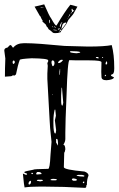

<svg xmlns="http://www.w3.org/2000/svg" viewBox="-21 -865 554 897"><path d="M89.8 -663.1H101.6Q150.4 -663.1 281.2 -650.4L389.6 -647.5H392.6Q466.8 -647.5 501 -654.3Q512.7 -610.4 512.7 -548.8V-543.9Q512.7 -517.6 501 -517.6L497.1 -513.7Q497.1 -509.8 508.8 -504.9H510.7V-501Q504.9 -492.2 476.6 -490.2Q453.1 -490.2 453.1 -505.9L452.1 -529.3L453.1 -574.2Q453.1 -583 395.5 -583H336.9L303.7 -584Q294.9 -584 290 -423.8Q284.2 -292 284.2 -245.1V-215.8Q284.2 -203.1 275.4 -189.5V-188.5Q283.2 -188.5 284.2 -168L281.2 -153.3H279.3V-154.3V-160.2L277.3 -84Q277.3 -72.3 374 -63.5Q392.6 -56.6 392.6 -44.9Q384.8 -27.3 384.8 -1Q381.8 -1 381.8 8.8L377.9 12.7Q273.4 6.8 185.5 6.8H163.1Q118.2 6.8 93.8 10.7Q91.8 6.8 85.9 -53.7H86.9L100.6 -47.9H101.6L105.5 -50.8V-51.8Q103.5 -56.6 95.7 -56.6L92.8 -59.6V-61.5Q92.8 -64.5 135.7 -72.3Q135.7 -75.2 204.1 -76.2Q211.9 -76.2 214.8 -139.6L219.7 -202.1Q210.9 -283.2 210.9 -302.7L200.2 -496.1V-521.5L202.1 -557.6L200.2 -570.3L204.1 -578.1V-583Q204.1 -591.8 127 -592.8Q71.3 -589.8 71.3 -585Q62.5 -562.5 53.7 -517.6L46.9 -511.7L44.9 -512.7H38.1Q34.2 -508.8 29.3 -508.8L2 -506.8Q2 -525.4 2.4 -545.4Q2.9 -565.4 3.4 -576.2Q3.9 -586.9 3.9 -591.8L-1 -628.9Q-1 -640.6 13.7 -642.6L25.4 -654.3H30.3L39.1 -642.6H41Q57.6 -663.1 89.8 -663.1ZM308.6 -626 305.7 -623Q305.7 -618.2 336.9 -616.2Q353.5 -618.2 353.5 -620.1V-622.1Q341.8 -626 311.5 -626ZM436.5 -598.6H426.8V-597.7Q428.7 -592.8 434.6 -592.8H440.4V-594.7ZM460.9 -598.6H456.1V-594.7H459L460.9 -597.7ZM250 -574.2V-573.2L252.9 -570.3Q262.7 -570.3 272.5 -583V-585L267.6 -585.9Q258.8 -585.9 250 -574.2ZM43 -583 38.1 -578.1V-570.3L41 -566.4H43L47.9 -571.3V-578.1L43.9 -583ZM219.7 -575.2V-570.3Q222.7 -555.7 225.6 -555.7Q230.5 -555.7 233.4 -566.4V-573.2Q233.4 -579.1 226.6 -583Q219.7 -583 219.7 -575.2ZM476.6 -578.1H474.6L471.7 -565.4L476.6 -563.5L479.5 -566.4V-574.2ZM259.8 -543H258.8L256.8 -531.2V-515.6H258.8L259.8 -529.3ZM470.7 -515.6 468.8 -513.7V-508.8H470.7L474.6 -512.7V-513.7L471.7 -515.6ZM268.6 -455.1H266.6L264.6 -419.9V-396.5Q264.6 -372.1 269.5 -372.1H271.5L274.4 -384.8ZM226.6 -425.8 224.6 -422.9 225.6 -420.9H226.6ZM237.3 -352.5H234.4Q228.5 -328.1 228.5 -299.8V-288.1Q228.5 -241.2 237.3 -241.2Q240.2 -241.2 241.2 -256.8L235.4 -302.7L240.2 -324.2ZM245.1 -215.8H241.2V-199.2L250 -184.6V-189.5Q250 -215.8 245.1 -215.8ZM153.3 -61.5 148.4 -56.6V-51.8Q148.4 -49.8 152.3 -49.8L172.9 -51.8V-54.7Q168.9 -61.5 158.2 -61.5ZM129.9 -57.6H127L125 -54.7L127.9 -51.8H131.8L133.8 -54.7ZM336.9 -43.9Q351.6 -40 371.1 -40L373 -42V-44.9L363.3 -47.9H343.8Q336.9 -46.9 336.9 -43.9ZM318.4 -31.2 314.5 -27.3Q317.4 -20.5 324.2 -20.5H330.1Q335.9 -20.5 337.9 -23.4V-25.4Q337.9 -29.3 324.2 -31.2ZM224.6 -29.3 215.8 -27.3V-23.4L224.6 -22.5H238.3Q244.1 -22.5 245.1 -26.4Q240.2 -29.3 230.5 -29.3ZM156.2 -25.4 151.4 -23.4V-20.5L167 -17.6L179.7 -20.5V-21.5L175.8 -25.4ZM112.3 -6.8V-4.9L115.2 -2.9H117.2Q124 -6.8 124 -16.6V-17.6L121.1 -20.5H120.1Q112.3 -15.6 112.3 -6.8ZM370.1 -17.6 366.2 -13.7V-10.7L370.1 -8.8L373 -12.7V-15.6ZM140.6 -834 185.5 -844.7Q210 -788.1 217.8 -779.3Q227.5 -761.7 233.9 -752.9Q240.2 -744.1 243.2 -746.1Q282.2 -811.5 307.6 -842.8L340.8 -834L324.2 -804.7Q323.2 -799.8 298.8 -772.5L289.1 -752.9Q265.6 -720.7 264.6 -720.7Q263.7 -720.7 263.7 -718.8V-717.8H264.6Q264.6 -713.9 255.9 -712.9L249 -710.9Q234.4 -709 226.6 -711.9Q216.8 -721.7 206.1 -728.5Q201.2 -739.3 198.2 -739.3L192.4 -751L176.8 -764.6Q176.8 -765.6 178.7 -767.6L172.9 -777.3Q168.9 -789.1 165 -791ZM265.6 -729.5H266.6Q269.5 -729.5 288.1 -755.9V-759.8Q275.4 -759.8 270.5 -749Q265.6 -731.4 265.6 -729.5ZM315.4 -808.6V-807.6Q319.3 -809.6 321.3 -812.5Q322.3 -813.5 325.2 -813.5L326.2 -814.5L318.4 -818.4L316.4 -819.3L319.3 -820.3Q319.3 -823.2 315.4 -824.2Q311.5 -824.2 315.4 -808.6ZM270.5 -761.7H267.6Q254.9 -746.1 259.8 -737.3H260.7L267.6 -758.8L270.5 -760.7ZM210 -772.5H209Q207 -755.9 210 -755.9Q214.8 -772.5 210 -772.5ZM265.6 -728.5H263.7L255.9 -718.8V-717.8Q263.7 -717.8 264.6 -726.6Q265.6 -726.6 265.6 -728.5ZM249 -730.5V-729.5Q250 -726.6 253.9 -726.6Q258.8 -729.5 258.8 -731.4V-732.4H257.8ZM229.5 -726.6H227.5Q232.4 -721.7 246.1 -723.6V-724.6Q230.5 -726.6 229.5 -726.6ZM168 -830.1H173.8H185.5Q177.7 -832 174.8 -832H171.9Q168 -832 168 -830.1ZM232.4 -742.2H231.4Q231.4 -739.3 236.3 -736.3H237.3L241.2 -738.3Q236.3 -738.3 232.4 -742.2ZM308.6 -801.8H310.5Q312.5 -801.8 314.5 -807.6L313.5 -808.6Q311.5 -808.6 308.6 -801.8ZM301.8 -793V-791H303.7Q306.6 -793.9 306.6 -795.9V-797.9H305.7Q301.8 -796.9 301.8 -793ZM222.7 -742.2H221.7V-741.2Q221.7 -739.3 227.5 -737.3H228.5ZM296.9 -783.2Q299.8 -784.2 301.8 -788.1V-789.1Q298.8 -789.1 296.9 -783.2ZM226.6 -722.7H225.6L226.6 -720.7H227.5V-721.7ZM176.8 -791Q176.8 -789.1 178.7 -789.1Q178.7 -791 176.8 -791ZM171.9 -816.4H170.9H169.9Q170.9 -816.4 171.9 -816.4ZM295.9 -781.2 293.9 -779.3H296.9V-781.2Z"/></svg>

Font: Love Ya Like A Sister
Style: Regular
Weight: 400
Designer: Kimberly Geswein
Foundry: Kimberly Geswein
Version: Version 1.002 2007